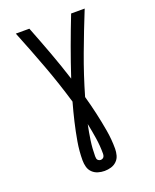

<svg xmlns="http://www.w3.org/2000/svg" viewBox="-169 -831 914 1132"><g transform="rotate(-20 288.0 -265.0)"><path d="M288 205Q309 205 329 199Q349 193 364 178.5Q379 164 384.5 143.5Q390 123 390 103Q390 44 380 -14Q370 -72 357 -129.5Q344 -187 328 -244Q364 -369 409.5 -491.5Q455 -614 504 -735H419Q384 -646 351 -555.5Q318 -465 288 -374Q259 -465 225.5 -555.5Q192 -646 157 -735H72Q121 -614 166.5 -491.5Q212 -369 249 -244Q233 -187 219.5 -129.5Q206 -72 196 -14Q186 44 186 103Q186 123 191.5 143.5Q197 164 212 178.5Q227 193 247 199Q267 205 288 205ZM288 136Q281 136 274 131.5Q267 127 265.5 119.5Q264 112 264 105Q264 56 271 7.5Q278 -41 288 -89Q298 -41 305.5 7.5Q313 56 313 105Q313 112 311 119.5Q309 127 302.5 131.5Q296 136 288 136Z"/></g></svg>

Font: Iosevka Sparkle
Style: Regular
Weight: 400
Designer: Belleve Invis
Foundry: Belleve Invis
Version: Version 4.5.0; ttfautohint (v1.8.3)